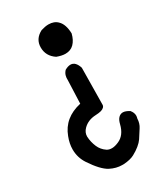

<svg xmlns="http://www.w3.org/2000/svg" viewBox="-216 -921 932 1075"><g transform="rotate(-30 250.0 -383.5)"><path d="M281.2 -828.1Q318.4 -828.1 339.8 -805.7Q367.2 -779.3 369.1 -719.7Q359.4 -680.7 337.9 -659.2Q316.4 -637.7 283.2 -637.7Q258.8 -637.7 228.5 -649.4Q179.7 -681.6 179.7 -737.3Q179.7 -792 232.4 -819.3Q260.7 -828.1 281.2 -828.1ZM238.3 -559.6Q258.8 -571.3 275.4 -571.3Q292 -571.3 303.7 -559.1Q315.4 -546.9 322.3 -524.4L319.3 -287.1Q319.3 -278.3 312 -271Q304.7 -263.7 291.5 -260.3Q278.3 -256.8 256.8 -255.9Q207 -253.9 175.8 -222.7Q155.3 -202.1 155.3 -176.8Q155.3 -175.8 155.3 -173.8Q157.2 -139.6 170.9 -107.4Q183.6 -77.1 212.9 -57.6Q225.6 -49.8 244.1 -49.8Q262.7 -49.8 287.1 -60.5Q334 -80.1 349.6 -143.6Q355.5 -168.9 367.7 -181.2Q379.9 -193.4 396 -193.4Q412.1 -193.4 436.5 -178.7Q452.1 -160.2 452.1 -140.6Q452.1 -131.8 449.2 -123Q448.2 -91.8 432.6 -68.4Q403.3 -21.5 399.4 -16.6Q388.7 -1 369.6 14.6Q350.6 30.3 325.2 43.9Q299.8 57.6 256.8 60.5Q251 60.5 246.1 60.5Q208 60.5 169.9 41Q127.9 18.6 78.1 -56.6Q48.8 -100.6 48.8 -153.3Q48.8 -191.4 64.5 -231.4Q100.6 -329.1 213.9 -354.5L219.7 -504.9Q219.7 -508.8 219.7 -512.2Q219.7 -515.6 220.2 -521Q220.7 -526.4 222.7 -533.2Q226.6 -546.9 238.3 -559.6Z"/></g></svg>

Font: JasonHandwriting2
Style: SemiBold
Weight: 600
Version: Version 1.04.7